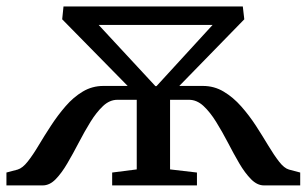

<svg xmlns="http://www.w3.org/2000/svg" viewBox="-24 -562 930 582"><path d="M-4.5 0V-39L29.5 -48Q44.5 -52.5 60.2 -72.5Q76 -92.5 93.2 -121.5Q110.5 -150.5 130.8 -181.5Q151 -212.5 174.8 -240Q198.5 -267.5 227 -284.5Q255.5 -301.5 289.5 -301.5H363L164.5 -503.5L168.5 -542.5H712L716.5 -503.5L519.5 -301.5H591Q625.5 -301.5 654.2 -284.2Q683 -267 707.2 -239.5Q731.5 -212 751.8 -180.8Q772 -149.5 789.2 -120.8Q806.5 -92 822 -72Q837.5 -52 852 -48L886 -39V0H776Q755.5 0 737 -18.8Q718.5 -37.5 701.2 -67Q684 -96.5 666.8 -129.8Q649.5 -163 631.2 -192.5Q613 -222 592.8 -240.8Q572.5 -259.5 549 -259.5H491.5V-48.5L573 -39V0H316V-39L390.5 -48.5V-259.5H332Q308.5 -259.5 288.5 -240.8Q268.5 -222 250.2 -192.5Q232 -163 214.8 -129.8Q197.5 -96.5 180.2 -67Q163 -37.5 144.8 -18.8Q126.5 0 105.5 0ZM447 -301H450.5L620.5 -486.5H275Z"/></svg>

Font: Merriweather 48pt
Style: Regular
Weight: 400
Version: Version 2.100